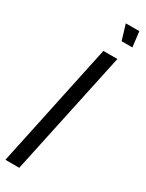

<svg xmlns="http://www.w3.org/2000/svg" viewBox="-262 -950 751 985"><g transform="rotate(30 114.0 -457.5)"><path d="M-24 0H58L215 -735H132ZM188 -825H252L241 -915H161Z"/></g></svg>

Font: League Gothic Condensed Italic
Style: Regular
Weight: 400
Width: 3
Designer: The League of Moveable Type
Version: Version 1.600; ttfautohint (v1.8.3)